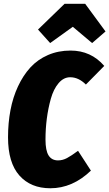

<svg xmlns="http://www.w3.org/2000/svg" viewBox="-20 -986 584 1026"><path d="M248 -755.9 183.1 -828.1 325.2 -965.8H435.1L543.9 -817.9L472.2 -755.9L369.1 -842.8ZM356.9 -715.8Q466.3 -715.8 537.1 -633.8L439 -534.2Q399.9 -573.2 355 -573.2Q319.8 -573.2 293 -541.5Q266.1 -509.8 251.7 -458.5Q237.3 -407.2 230.2 -352.1Q223.1 -296.9 223.1 -240.2Q223.1 -181.6 239.7 -155.3Q256.3 -128.9 290 -128.9Q314.5 -128.9 337.6 -141.1Q360.8 -153.3 397 -180.2L465.8 -74.2Q367.7 20 249 20Q144 20 83.5 -48.3Q22.9 -116.7 22.9 -252Q22.9 -328.6 35.9 -397.2Q48.8 -465.8 76.2 -524.4Q103.5 -583 142.3 -625.5Q181.2 -668 236.3 -691.9Q291.5 -715.8 356.9 -715.8Z"/></svg>

Font: Fira Sans Compressed Heavy
Style: Italic
Weight: 900
Width: 3
Italic angle: -8°
Designer: Carrois Corporate & Edenspiekermann AG
Foundry: Carrois Corporate GbR & Edenspiekermann AG
Version: Version 4.203;PS 004.203;hotconv 1.0.88;makeotf.lib2.5.64775